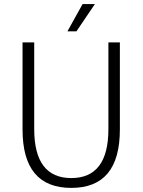

<svg xmlns="http://www.w3.org/2000/svg" viewBox="-20 -907 696 937"><path d="M90 -275V-700H147V-277Q147 -38 328 -38Q509 -38 509 -277V-700H565V-275Q565 10 328 10Q90 10 90 -275ZM383 -887H443L353 -754H309Z"/></svg>

Font: Sarabun ExtraLight
Style: Regular
Weight: 275
Designer: Suppakit Chalermlarp | Katatrad Co.,Ltd.
Foundry: Cadson Demak Co.,Ltd.
Version: Version 1.000; ttfautohint (v1.6)